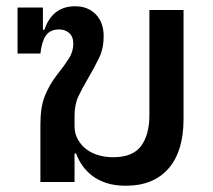

<svg xmlns="http://www.w3.org/2000/svg" viewBox="-20 -581 679 613"><path d="M382 12Q347 12 320.5 3.5Q294 -5 275 -19.5Q256 -34 243 -52.5Q230 -71 223 -91H218V0H109V-184Q109 -240 123.5 -275.5Q138 -311 162 -342Q185 -371 199.5 -393.5Q214 -416 214 -441Q214 -464 201 -475.5Q188 -487 169 -487Q140 -487 126.5 -467.5Q113 -448 109 -410H36V-557H117V-486H122Q133 -521 157.5 -541Q182 -561 220 -561Q261 -561 286 -535Q311 -509 311 -465Q311 -427 296.5 -396.5Q282 -366 259 -327Q243 -300 230.5 -274Q218 -248 218 -210V-179Q218 -154 229 -135Q240 -116 257 -103.5Q274 -91 296 -85Q318 -79 341 -79Q404 -79 430.5 -115Q457 -151 457 -213V-549H566V-201Q566 -98 518 -43Q470 12 382 12Z"/></svg>

Font: IBM Plex Thai Medium
Style: Regular
Weight: 500
Designer: Mike Abbink, Paul van der Laan, Pieter van Rosmalen, Ben Mitchell, Mark Frömberg
Foundry: Bold Monday
Version: Version 1.0